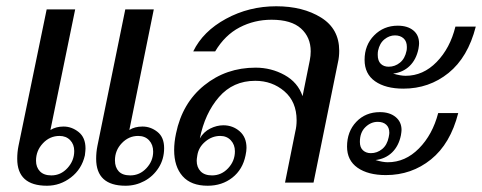

<svg xmlns="http://www.w3.org/2000/svg" viewBox="-20 -583 1539 613"><path d="M39 -117 129 -553H220L141 -168Q159 -179 183 -179Q209 -179 231 -161.5Q253 -144 253 -109Q253 -103 251 -87Q241 -43 206.5 -16.5Q172 10 130 10Q35 10 35 -76Q35 -97 39 -117ZM291 -117 380 -553H471L393 -168Q410 -179 435 -179Q461 -179 482.5 -162Q504 -145 504 -110Q504 -75 486.5 -47.5Q469 -20 441 -5Q413 10 381 10Q287 10 287 -76Q287 -97 291 -117ZM144 -23Q174 -23 195.5 -46.5Q217 -70 217 -101Q217 -122 204 -135.5Q191 -149 170 -149Q139 -149 117 -125.5Q95 -102 95 -70Q95 -49 107.5 -36Q120 -23 144 -23ZM396 -23Q426 -23 447.5 -46Q469 -69 469 -99Q469 -121 456 -135Q443 -149 421 -149Q391 -149 369 -126Q347 -103 347 -71Q347 -49 359 -36Q371 -23 396 -23Z M536 -104Q536 -129 542 -157Q562 -254 632 -310.5Q702 -367 796 -367Q846 -367 888.5 -343.5Q931 -320 946 -276L969 -390Q972 -405 972 -419Q972 -464 941 -492Q910 -520 847 -520Q792 -520 745 -495.5Q698 -471 667 -419H597Q628 -483 701.5 -523Q775 -563 862 -563Q947 -563 1005 -527Q1063 -491 1063 -421Q1063 -401 1059 -384L981 0H890L923 -164Q927 -180 927 -199Q927 -258 888 -291.5Q849 -325 795 -325Q724 -325 679 -273Q634 -221 618 -141Q630 -162 651 -172.5Q672 -183 693 -183Q723 -183 745 -164Q767 -145 767 -111Q767 -101 764 -87Q755 -42 722 -16Q689 10 643 10Q590 10 563 -20.5Q536 -51 536 -104ZM730 -100Q730 -121 717 -135Q704 -149 683 -149Q657 -149 635.5 -131Q614 -113 610 -87Q608 -75 608 -70Q608 -49 620.5 -36Q633 -23 657 -23Q687 -23 708.5 -46Q730 -69 730 -100Z M1250 -501Q1281 -501 1299.5 -486Q1318 -471 1318 -444Q1318 -439 1316 -427Q1309 -393 1288 -372.5Q1267 -352 1235 -348Q1259 -341 1275 -341Q1331 -341 1374 -385Q1417 -429 1434 -498H1499Q1474 -400 1412 -350Q1350 -300 1268 -300Q1211 -300 1177.5 -323.5Q1144 -347 1144 -392Q1144 -439 1174.5 -470Q1205 -501 1250 -501ZM1221 -370Q1241 -370 1257 -383Q1273 -396 1278 -421Q1279 -425 1279 -433Q1279 -451 1268.5 -460.5Q1258 -470 1241 -470Q1223 -470 1207.5 -457.5Q1192 -445 1187 -421Q1186 -416 1186 -408Q1186 -389 1195.5 -379.5Q1205 -370 1221 -370ZM1193 -225Q1224 -225 1243 -209.5Q1262 -194 1262 -168Q1262 -163 1260 -151Q1253 -117 1232 -96.5Q1211 -76 1179 -72Q1202 -65 1218 -65Q1274 -65 1317.5 -109Q1361 -153 1379 -222H1443Q1418 -124 1356 -74Q1294 -24 1212 -24Q1155 -24 1121.5 -47.5Q1088 -71 1088 -115Q1088 -163 1117.5 -194Q1147 -225 1193 -225ZM1164 -94Q1184 -94 1200 -107Q1216 -120 1221 -145Q1223 -155 1223 -159Q1223 -176 1213 -185Q1203 -194 1186 -194Q1164 -194 1146.5 -177Q1129 -160 1129 -130Q1129 -112 1139 -103Q1149 -94 1164 -94Z"/></svg>

Font: Taviraj
Style: Italic
Weight: 400
Italic angle: -12°
Designer: Katatrad Team
Foundry: CadsonDemak
Version: Version 1.001